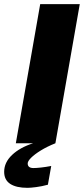

<svg xmlns="http://www.w3.org/2000/svg" viewBox="-62 -688 403 922"><path d="M14 0 131 -668H321L204 0ZM70 214Q16 214 -13 195Q-42 176 -42 137Q-42 92 -4 56Q34 20 97 0H204Q164 16 134 34.5Q104 53 87.5 69.5Q71 86 71 97Q71 108 78 113.5Q85 119 99 119Q112 119 135 116.5Q158 114 184 109L168 199Q139 207 111.5 210.5Q84 214 70 214Z"/></svg>

Font: Gantari Black
Style: Italic
Weight: 900
Italic angle: -10°
Version: Version 1.000